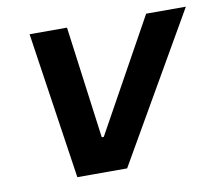

<svg xmlns="http://www.w3.org/2000/svg" viewBox="-63 -583 747 657"><g transform="rotate(-10 311.0 -255.0)"><path d="M155 0 79 -510H209L261 -120H268L484 -510H622L328 0Z"/></g></svg>

Font: Saira SemiExpanded SemiBold
Style: Italic
Weight: 600
Width: 6
Italic angle: -12°
Designer: Hector Gatti with collaboration of the Omnibus-Type team
Foundry: Omnibus-Type
Version: Version 1.101